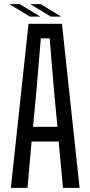

<svg xmlns="http://www.w3.org/2000/svg" viewBox="-20 -916 441 936"><path d="M33 0 119 -800H282L368 0H287L266 -226H134L114 0ZM141 -298H260L244 -467L222 -729H179L157 -466ZM126 -835 27 -895V-896H76L175 -836V-835ZM129 -895V-896H178L277 -836V-835H228Z"/></svg>

Font: Big Shoulders Text
Style: Regular
Weight: 400
Designer: Patric King
Foundry: XO Type Co
Version: Version 1.000; ttfautohint (v1.8.2)